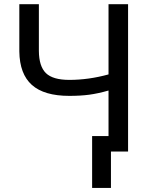

<svg xmlns="http://www.w3.org/2000/svg" viewBox="-20 -731 725 926"><path d="M597.7 -710.9V0H503.4V-294.4Q452.1 -279.8 410.2 -274.2Q368.2 -268.6 314.5 -268.6Q192.9 -268.6 133.8 -321.3Q74.7 -374 73.2 -482.9V-710.9H167.5V-485.4Q168 -411.1 201.4 -378.4Q234.9 -345.7 314.5 -345.7Q407.2 -345.7 503.4 -372.1V-710.9ZM515.1 175.3H424.3V-74.7H515.1Z"/></svg>

Font: Roboto-ThirdPerson-AD3FC
Style: ThirdPerson-AD3FC
Weight: 400
Designer: Google
Version: Version 2.137; 2017